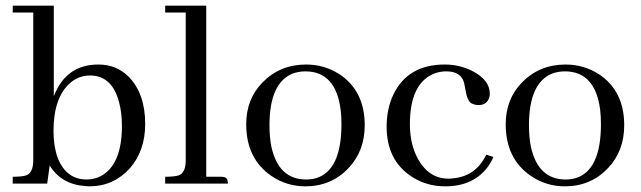

<svg xmlns="http://www.w3.org/2000/svg" viewBox="-20 -655 2286 685"><path d="M298.8 9.8C294.3 9.8 289.4 9.4 284.2 8.8C227.5 4.9 185.2 -19.5 157.2 -64.5L148.4 0H25.4V-24.4C47.5 -24.4 63.5 -26 73.2 -29.3C90.2 -35.2 98.6 -53.1 98.6 -83V-610.4H25.4V-634.8H171.9V-311.5C173.8 -317.4 176.4 -323.2 179.7 -329.1C209.6 -392.9 260.1 -424.8 331.1 -424.8C374 -424.8 410.2 -410.2 439.5 -380.9C478.5 -340.5 498 -284.5 498 -212.9C498 -149.1 479.8 -96.4 443.4 -54.7C404.3 -11.7 356.1 9.8 298.8 9.8ZM300.8 -385.7C274.1 -385.7 250.3 -376.6 229.5 -358.4C190.4 -323.2 170.9 -266.3 170.9 -187.5C170.9 -151.7 175.8 -120.1 185.5 -92.8C205.7 -40.7 240.2 -14.6 289.1 -14.6C307.9 -14.6 325.2 -18.9 340.8 -27.3C390.3 -54.7 415 -114.3 415 -206.1C415 -236.7 411.8 -264 405.3 -288.1C389 -353.2 354.2 -385.7 300.8 -385.7Z M768.6 -24.4C772.5 -24.4 775.7 -24.1 778.3 -23.4C788.1 -22.1 793 -14.3 793 0H569.3V-24.4C591.5 -24.4 607.4 -26 617.2 -29.3C634.1 -35.2 642.6 -53.1 642.6 -83V-610.4H569.3V-634.8H715.8V-24.4Z M941.4 -208C941.4 -180 943.7 -154.6 948.2 -131.8C965.2 -53.7 1006.5 -14.6 1072.3 -14.6C1084.6 -14.6 1096.7 -16.3 1108.4 -19.5C1168.3 -38.4 1198.2 -102.5 1198.2 -211.9C1198.2 -230.8 1197.3 -248 1195.3 -263.7C1183.6 -354.8 1141.6 -400.4 1069.3 -400.4C1053.7 -400.4 1038.7 -397.8 1024.4 -392.6C969.1 -370.4 941.4 -308.9 941.4 -208ZM1072.3 -424.8C1115.2 -424.8 1154.6 -413.4 1190.4 -390.6C1251 -350.9 1281.2 -290 1281.2 -208C1281.2 -147.5 1262.4 -97 1224.6 -56.6C1183.6 -12.4 1131.8 9.8 1069.3 9.8C1025.1 9.8 984.7 -2.6 948.2 -27.3C888.3 -68.4 858.4 -129.9 858.4 -211.9C858.4 -271.2 877.6 -320.6 916 -360.4C957.7 -403.3 1009.8 -424.8 1072.3 -424.8Z M1359.4 -203.1C1359.4 -246.1 1367.5 -284.5 1383.8 -318.4C1418.3 -389.3 1479.2 -424.8 1566.4 -424.8C1601.6 -424.8 1634.1 -417.3 1664.1 -402.3C1706.4 -380.9 1727.5 -353.5 1727.5 -320.3C1727.5 -316.4 1726.9 -312.2 1725.6 -307.6C1719.7 -288.1 1705.7 -279 1683.6 -280.3C1675.8 -280.9 1668.6 -282.9 1662.1 -286.1C1651.7 -292.6 1644.5 -308.9 1640.6 -335C1638.7 -346 1637 -354.2 1635.7 -359.4C1628.6 -386.7 1607.4 -400.4 1572.3 -400.4C1549.5 -400.4 1528.6 -394.5 1509.8 -382.8C1464.8 -354.2 1442.4 -297.2 1442.4 -211.9C1442.4 -163.7 1452.1 -122.1 1471.7 -86.9C1497.7 -40.7 1533.9 -17.6 1580.1 -17.6C1585.3 -17.6 1590.5 -17.9 1595.7 -18.6C1651 -23.8 1690.8 -52.1 1714.8 -103.5L1740.2 -94.7C1735.7 -83.7 1729.5 -72.6 1721.7 -61.5C1687.2 -14 1636.1 9.8 1568.4 9.8C1522.8 9.8 1482.1 -2.3 1446.3 -26.4C1388.3 -65.4 1359.4 -124.3 1359.4 -203.1Z M1867.2 -208C1867.2 -180 1869.5 -154.6 1874 -131.8C1891 -53.7 1932.3 -14.6 1998 -14.6C2010.4 -14.6 2022.5 -16.3 2034.2 -19.5C2094.1 -38.4 2124 -102.5 2124 -211.9C2124 -230.8 2123 -248 2121.1 -263.7C2109.4 -354.8 2067.4 -400.4 1995.1 -400.4C1979.5 -400.4 1964.5 -397.8 1950.2 -392.6C1894.9 -370.4 1867.2 -308.9 1867.2 -208ZM1998 -424.8C2041 -424.8 2080.4 -413.4 2116.2 -390.6C2176.8 -350.9 2207 -290 2207 -208C2207 -147.5 2188.2 -97 2150.4 -56.6C2109.4 -12.4 2057.6 9.8 1995.1 9.8C1950.8 9.8 1910.5 -2.6 1874 -27.3C1814.1 -68.4 1784.2 -129.9 1784.2 -211.9C1784.2 -271.2 1803.4 -320.6 1841.8 -360.4C1883.5 -403.3 1935.5 -424.8 1998 -424.8Z"/></svg>

Font: Abhaya Libre
Style: Regular
Weight: 400
Designer: Pushpananda Ekanayake, Sol Matas, Pathum Egodawatta
Foundry: Mooniak
Version: Version 1.041; ; ttfautohint (v1.5)